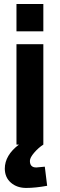

<svg xmlns="http://www.w3.org/2000/svg" viewBox="-20 -720 298 956"><path d="M62 -564V-700.2H195.8V-564ZM62 0V-500H195.8V0Q171.9 15.1 150.4 40Q128.9 64.9 128.9 81.1Q128.9 114.3 161.1 113.8L203.1 109.9L214.8 205.1Q155.8 215.8 110.4 215.8Q64.9 215.8 34.7 189.9Q4.4 164.1 3.9 120.1Q3.9 53.2 74.2 0Z"/></svg>

Font: TitilliumWeb-Bold
Style: Bold
Weight: 700
Version: Version 1.001;PS 57.000;hotconv 1.0.70;makeotf.lib2.5.55311